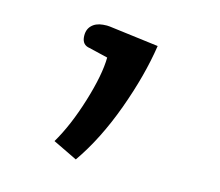

<svg xmlns="http://www.w3.org/2000/svg" viewBox="-42 -159 382 334"><g transform="rotate(10 149.5 7.5)"><path d="M68 102Q91 70 110.5 22Q130 -26 133 -57L100 -68Q87 -71 87 -85Q87 -98 95 -105Q103 -112 116 -112Q124 -112 128 -111L216 -92Q203 -38 174.5 23Q146 84 110 127Z"/></g></svg>

Font: Maitree
Style: Regular
Weight: 400
Designer: CadsonDemak Team
Foundry: CadsonDemak
Version: Version 1.001